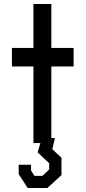

<svg xmlns="http://www.w3.org/2000/svg" viewBox="-20 -719 430 965"><path d="M238 -385V-25H256L243 31L289 74V161L218 226H119L74 156V109H136V138L153 165H193L227 133V101L169 47L183 0H148V-385H40V-478H148V-699H238V-478H350V-385Z"/></svg>

Font: Turret Road
Style: Bold
Weight: 700
Designer: Noponies
Foundry: Noponies
Version: Version 1.001; ttfautohint (v1.8)